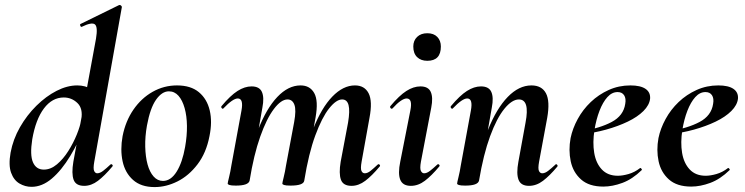

<svg xmlns="http://www.w3.org/2000/svg" viewBox="-20 -746 3025 780"><path d="M108 13Q82 13 59 -0.5Q36 -14 25 -44.5Q14 -75 23 -126Q33 -180 61 -229Q89 -278 128 -316.5Q167 -355 210 -377Q253 -399 294 -399Q327 -399 352.5 -383Q378 -367 380 -332L330 -246Q301 -171 265.5 -112.5Q230 -54 190.5 -20.5Q151 13 108 13ZM158 -57Q186 -57 211.5 -78.5Q237 -100 257.5 -132.5Q278 -165 292 -199.5Q306 -234 310 -260Q318 -305 294.5 -327.5Q271 -350 239 -350Q192 -350 158.5 -305.5Q125 -261 111 -180Q101 -116 114 -86.5Q127 -57 158 -57ZM322 9Q288 9 279 -16Q270 -41 278 -89L370 -589Q378 -637 365.5 -647Q353 -657 312 -637Q308 -636 306 -642Q304 -648 308 -649L463 -725Q468 -727 472 -723Q476 -719 475 -717L363 -89Q358 -61 362.5 -51.5Q367 -42 375 -42Q386 -42 399 -52Q412 -62 428 -77Q432 -81 436 -77Q440 -73 436 -69Q405 -32 378 -11.5Q351 9 322 9Z M608 14Q553 14 520.5 -15Q488 -44 478 -91Q468 -138 478 -193Q490 -254 522 -300.5Q554 -347 600 -373Q646 -399 699 -399Q755 -399 788 -371.5Q821 -344 832 -297.5Q843 -251 831 -193Q818 -125 782.5 -78.5Q747 -32 701 -9Q655 14 608 14ZM642 -11Q674 -11 697.5 -48.5Q721 -86 732 -149Q740 -194 739.5 -234.5Q739 -275 730 -307Q721 -339 705 -357Q689 -375 666 -375Q638 -375 614 -341Q590 -307 577 -236Q569 -191 570 -150Q571 -109 579.5 -78Q588 -47 604 -29Q620 -11 642 -11Z M1408 9Q1374 9 1365 -16Q1356 -41 1364 -89L1394 -248Q1402 -296 1396 -319Q1390 -342 1370 -342Q1346 -342 1317 -305.5Q1288 -269 1261 -196Q1234 -123 1216 -12L1198 -13Q1218 -135 1252 -221.5Q1286 -308 1330 -353.5Q1374 -399 1422 -399Q1461 -399 1477.5 -367Q1494 -335 1481 -267L1449 -89Q1444 -61 1448.5 -51.5Q1453 -42 1462 -42Q1473 -42 1485.5 -52Q1498 -62 1514 -77Q1518 -81 1522 -77Q1526 -73 1522 -69Q1491 -32 1464 -11.5Q1437 9 1408 9ZM938 8Q919 8 912 5.5Q905 3 905 0Q905 -4 910.5 -26Q916 -48 920 -74L961 -297Q970 -346 946 -346Q936 -346 921.5 -336Q907 -326 888 -306Q885 -302 881 -306.5Q877 -311 880 -315Q916 -358 945 -376.5Q974 -395 1002 -395Q1034 -395 1044 -372.5Q1054 -350 1046 -309L994 -12Q989 8 938 8ZM1160 8Q1141 8 1134 5.5Q1127 3 1127 0Q1127 -4 1132.5 -26Q1138 -48 1142 -74L1175 -250Q1184 -299 1176 -320.5Q1168 -342 1148 -342Q1122 -342 1092.5 -303Q1063 -264 1037 -190.5Q1011 -117 994 -12L976 -13Q995 -132 1028.5 -218.5Q1062 -305 1106.5 -352Q1151 -399 1201 -399Q1239 -399 1256.5 -368Q1274 -337 1262 -269L1216 -12Q1213 8 1160 8Z M1649 9Q1616 9 1606 -16Q1596 -41 1606 -89L1647 -297Q1657 -346 1632 -346Q1622 -346 1607.5 -336Q1593 -326 1575 -306Q1571 -302 1567 -306.5Q1563 -311 1566 -315Q1602 -358 1631 -376.5Q1660 -395 1688 -395Q1720 -395 1730 -372.5Q1740 -350 1732 -309L1690 -89Q1685 -61 1690 -51.5Q1695 -42 1703 -42Q1714 -42 1727 -52Q1740 -62 1756 -77Q1760 -81 1764 -77Q1768 -73 1764 -69Q1733 -32 1706 -11.5Q1679 9 1649 9ZM1716 -499Q1690 -499 1674.5 -514Q1659 -529 1659 -557Q1659 -581 1674.5 -596Q1690 -611 1716 -611Q1742 -611 1756.5 -596Q1771 -581 1771 -557Q1771 -499 1716 -499Z M2129 9Q2096 9 2086.5 -16Q2077 -41 2086 -89L2115 -248Q2133 -342 2088 -342Q2060 -342 2029 -304Q1998 -266 1971 -192.5Q1944 -119 1926 -12L1908 -13Q1928 -132 1962.5 -218.5Q1997 -305 2042.5 -352Q2088 -399 2139 -399Q2181 -399 2198 -367Q2215 -335 2203 -267L2170 -89Q2165 -61 2169.5 -51.5Q2174 -42 2183 -42Q2194 -42 2207 -52Q2220 -62 2236 -77Q2239 -81 2243 -77Q2247 -73 2244 -69Q2213 -32 2186 -11.5Q2159 9 2129 9ZM1870 8Q1851 8 1844 5.5Q1837 3 1837 0Q1837 -4 1842.5 -26Q1848 -48 1852 -74L1893 -297Q1902 -346 1878 -346Q1868 -346 1853.5 -336Q1839 -326 1820 -306Q1817 -302 1813 -306.5Q1809 -311 1812 -315Q1848 -358 1877 -376.5Q1906 -395 1934 -395Q1966 -395 1976 -372.5Q1986 -350 1978 -309L1926 -12Q1921 8 1870 8Z M2431 12Q2373 12 2340.5 -17Q2308 -46 2298.5 -91Q2289 -136 2298 -185Q2306 -224 2327 -262.5Q2348 -301 2380 -331.5Q2412 -362 2453 -380.5Q2494 -399 2541 -399Q2582 -399 2602.5 -385Q2623 -371 2621 -345Q2618 -319 2594 -295Q2570 -271 2530.5 -252Q2491 -233 2442.5 -219.5Q2394 -206 2344 -201L2346 -214Q2417 -225 2465 -250.5Q2513 -276 2520 -324Q2524 -346 2515.5 -359Q2507 -372 2489 -372Q2466 -372 2447.5 -351.5Q2429 -331 2415.5 -296Q2402 -261 2395 -218Q2387 -167 2394 -125Q2401 -83 2425 -57.5Q2449 -32 2490 -32Q2509 -32 2533.5 -39Q2558 -46 2580 -63Q2582 -65 2585.5 -61Q2589 -57 2587 -55Q2549 -18 2508.5 -3Q2468 12 2431 12Z M2788 12Q2730 12 2697.5 -17Q2665 -46 2655.5 -91Q2646 -136 2655 -185Q2663 -224 2684 -262.5Q2705 -301 2737 -331.5Q2769 -362 2810 -380.5Q2851 -399 2898 -399Q2939 -399 2959.5 -385Q2980 -371 2978 -345Q2975 -319 2951 -295Q2927 -271 2887.5 -252Q2848 -233 2799.5 -219.5Q2751 -206 2701 -201L2703 -214Q2774 -225 2822 -250.5Q2870 -276 2877 -324Q2881 -346 2872.5 -359Q2864 -372 2846 -372Q2823 -372 2804.5 -351.5Q2786 -331 2772.5 -296Q2759 -261 2752 -218Q2744 -167 2751 -125Q2758 -83 2782 -57.5Q2806 -32 2847 -32Q2866 -32 2890.5 -39Q2915 -46 2937 -63Q2939 -65 2942.5 -61Q2946 -57 2944 -55Q2906 -18 2865.5 -3Q2825 12 2788 12Z"/></svg>

Font: Cormorant Garamond Light
Style: Bold Italic
Weight: 700
Italic angle: -10°
Version: Version 4.001